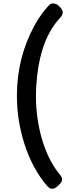

<svg xmlns="http://www.w3.org/2000/svg" viewBox="-20 -954 457 1137"><path d="M259.3 147Q172.9 47.4 125 -100.6Q80.1 -240.2 80.1 -387.2Q80.1 -612.3 184.6 -803.7Q220.7 -869.6 270 -922.9Q280.8 -933.6 292 -933.6Q313 -933.6 327.6 -919.9Q351.6 -897 351.6 -881.3Q351.6 -865.7 337.9 -850.6Q225.6 -731.4 200.2 -507.8Q192.9 -443.4 192.9 -380.4Q192.9 -317.4 202.1 -253.2Q211.4 -189 228.5 -129.9Q265.1 -6.8 328.1 71.8Q347.7 95.2 347.7 105.5Q347.7 115.7 343.8 123.3Q339.8 130.9 326.2 143.8Q312.5 156.7 305.2 160.2Q297.9 163.6 286.1 163.6Q274.4 163.6 259.3 147Z"/></svg>

Font: Capriola
Style: Regular
Weight: 400
Designer: Viktoriya Grabowska
Foundry: Viktoriya Grabowska
Version: Version 1.007